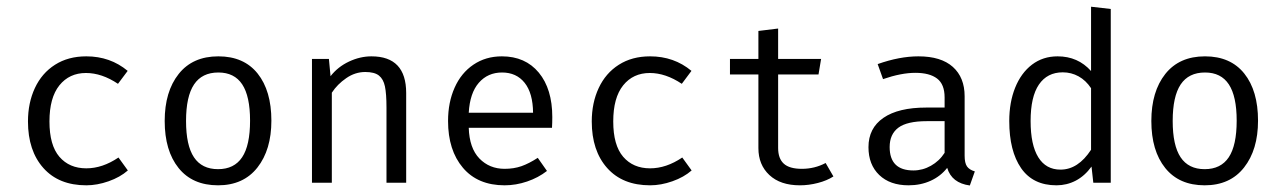

<svg xmlns="http://www.w3.org/2000/svg" viewBox="-20 -552 3872 580"><path d="M337.9 -76.2 366.2 -37.1Q342.8 -16.6 308.1 -4.4Q273.4 7.8 240.7 7.8Q157.7 7.8 111.1 -44.4Q64.5 -96.7 64.5 -185.1Q64.5 -241.2 85.4 -286.1Q106.4 -331.1 146.2 -356.4Q186 -381.8 240.7 -381.8Q313 -381.8 365.7 -337.9L336.4 -298.8Q287.6 -331.5 239.7 -331.5Q189.5 -331.5 159.4 -294.2Q129.4 -256.8 129.4 -185.1Q129.4 -113.3 159.4 -78.4Q189.5 -43.5 240.7 -43.5Q289.6 -43.5 337.9 -76.2Z M799.8 -187.5Q799.8 -99.6 757.6 -45.9Q715.3 7.8 638.7 7.8Q561.5 7.8 519.5 -44.4Q477.5 -96.7 477.5 -186.5Q477.5 -275.4 519.8 -328.6Q562 -381.8 639.6 -381.8Q716.8 -381.8 758.3 -329.8Q799.8 -277.8 799.8 -187.5ZM542 -186.5Q542 -112.8 565.9 -76.9Q589.8 -41 638.7 -41Q687.5 -41 711.4 -76.9Q735.4 -112.8 735.4 -187.5Q735.4 -261.2 711.7 -297.1Q688 -333 639.6 -333Q590.3 -333 566.2 -296.9Q542 -260.7 542 -186.5Z M922.4 -374H973.6L978.5 -321.8Q1000.5 -350.1 1034.2 -366Q1067.9 -381.8 1102.1 -381.8Q1207 -381.8 1207 -271V0H1147.5V-227.1Q1147.5 -269 1142.8 -291Q1138.2 -313 1124.8 -323.7Q1111.3 -334.5 1083.5 -334.5Q1052.7 -334.5 1025.9 -315.9Q999 -297.4 982.4 -272V0H922.4Z M1504.4 -42Q1532.2 -42 1555.2 -50Q1578.1 -58.1 1604.5 -75.2L1632.3 -35.6Q1606 -15.1 1572.3 -3.7Q1538.6 7.8 1504.4 7.8Q1423.3 7.8 1378.4 -45.2Q1333.5 -98.1 1333.5 -186.5Q1333.5 -242.7 1353.3 -287.1Q1373 -331.5 1410.2 -356.7Q1447.3 -381.8 1496.1 -381.8Q1566.9 -381.8 1607.7 -332.5Q1648.4 -283.2 1648.4 -198.2Q1648.4 -182.1 1647.5 -166H1396Q1397.9 -104.5 1428.2 -73.2Q1458.5 -42 1504.4 -42ZM1396 -211.4H1590.3Q1589.8 -270.5 1564.9 -301.8Q1540 -333 1496.6 -333Q1453.6 -333 1426.5 -302Q1399.4 -271 1396 -211.4Z M2041 -76.2 2069.3 -37.1Q2045.9 -16.6 2011.2 -4.4Q1976.6 7.8 1943.8 7.8Q1860.8 7.8 1814.2 -44.4Q1767.6 -96.7 1767.6 -185.1Q1767.6 -241.2 1788.6 -286.1Q1809.6 -331.1 1849.4 -356.4Q1889.2 -381.8 1943.8 -381.8Q2016.1 -381.8 2068.8 -337.9L2039.6 -298.8Q1990.7 -331.5 1942.9 -331.5Q1892.6 -331.5 1862.5 -294.2Q1832.5 -256.8 1832.5 -185.1Q1832.5 -113.3 1862.5 -78.4Q1892.6 -43.5 1943.8 -43.5Q1992.7 -43.5 2041 -76.2Z M2396.5 7.8Q2337.4 7.8 2304.2 -23.2Q2271 -54.2 2271 -104.5V-327.1H2185.1V-374H2271V-458.5L2330.6 -465.8V-374H2460.4L2452.6 -327.1H2330.6V-105Q2330.6 -73.2 2347.7 -57.6Q2364.7 -42 2402.3 -42Q2440.9 -42 2474.1 -59.6L2497.6 -19Q2478 -6.3 2450.7 0.7Q2423.3 7.8 2396.5 7.8Z M2924.8 -34.2 2909.7 8.3Q2855 1 2841.3 -44.9Q2821.3 -19.5 2791.3 -5.9Q2761.2 7.8 2724.6 7.8Q2668.5 7.8 2636 -23.4Q2603.5 -54.7 2603.5 -107.4Q2603.5 -165 2648.7 -196Q2693.8 -227.1 2778.3 -227.1H2833.5V-257.8Q2833.5 -297.4 2810.8 -314.7Q2788.1 -332 2745.1 -332Q2702.6 -332 2647.5 -313L2631.3 -358.4Q2697.3 -381.8 2754.4 -381.8Q2822.8 -381.8 2858.4 -349.9Q2894 -317.9 2894 -261.2V-81.5Q2894 -59.6 2901.1 -49.3Q2908.2 -39.1 2924.8 -34.2ZM2833.5 -90.3V-186H2779.8Q2720.2 -186 2693.8 -166.3Q2667.5 -146.5 2667.5 -107.9Q2667.5 -37.1 2739.3 -37.1Q2767.1 -37.1 2792.2 -51.3Q2817.4 -65.4 2833.5 -90.3Z M3335.4 -524.9V0H3282.7L3277.3 -48.8Q3256.8 -20.5 3229.7 -6.3Q3202.6 7.8 3171.4 7.8Q3100.6 7.8 3064.7 -43.9Q3028.8 -95.7 3028.8 -186.5Q3028.8 -242.7 3046.6 -287.1Q3064.5 -331.5 3097.4 -356.7Q3130.4 -381.8 3174.8 -381.8Q3236.3 -381.8 3275.9 -337.4V-531.7ZM3093.3 -186.5Q3093.3 -114.3 3116.5 -76.9Q3139.6 -39.6 3183.6 -39.6Q3236.8 -39.6 3275.9 -99.6V-285.6Q3260.3 -309.1 3238.3 -321.3Q3216.3 -333.5 3190.4 -333.5Q3143.6 -333.5 3118.4 -296.6Q3093.3 -259.8 3093.3 -186.5Z M3780.3 -187.5Q3780.3 -99.6 3738 -45.9Q3695.8 7.8 3619.1 7.8Q3542 7.8 3500 -44.4Q3458 -96.7 3458 -186.5Q3458 -275.4 3500.2 -328.6Q3542.5 -381.8 3620.1 -381.8Q3697.3 -381.8 3738.8 -329.8Q3780.3 -277.8 3780.3 -187.5ZM3522.5 -186.5Q3522.5 -112.8 3546.4 -76.9Q3570.3 -41 3619.1 -41Q3668 -41 3691.9 -76.9Q3715.8 -112.8 3715.8 -187.5Q3715.8 -261.2 3692.1 -297.1Q3668.5 -333 3620.1 -333Q3570.8 -333 3546.6 -296.9Q3522.5 -260.7 3522.5 -186.5Z"/></svg>

Font: Amiri Typewriter
Style: Regular
Weight: 400
Monospace: yes
Designer: Khaled Hosny
Version: Version 1.1